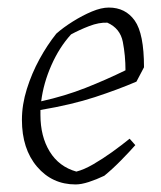

<svg xmlns="http://www.w3.org/2000/svg" viewBox="-20 -479 427 508"><path d="M180 9Q118 9 78 -38Q38 -85 38 -162Q38 -202 51 -243.5Q64 -285 84.5 -322.5Q105 -360 129 -390Q147 -406 172.5 -422Q198 -438 223 -448.5Q248 -459 268 -459Q312 -459 336.5 -424.5Q361 -390 361 -301L341 -263Q292 -242 231 -222Q170 -202 87 -188Q87 -182 87 -175Q87 -118 111.5 -78Q136 -38 182 -25Q202 -30 227 -44.5Q252 -59 277 -77Q302 -95 323 -112L338 -95Q324 -79 301 -55.5Q278 -32 256 -14Q235 -4 215 2.5Q195 9 180 9ZM168 -388Q137 -354 116 -306.5Q95 -259 89 -211Q152 -225 206.5 -246.5Q261 -268 312 -293Q312 -332 305 -368Q298 -404 264 -419Q242 -420 216 -410Q190 -400 168 -388Z"/></svg>

Font: Labrada Lght
Style: Italic
Weight: 300
Italic angle: -7°
Designer: Mercedes Jáuregui
Foundry: Omnibus-Type Team
Version: Version 1.000; ttfautohint (v1.8.4.7-5d5b)